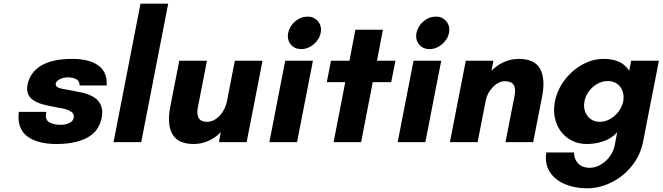

<svg xmlns="http://www.w3.org/2000/svg" viewBox="-20 -770 3589 1040"><path d="M82 -164H231Q222 -121 247 -107.5Q272 -94 309 -94Q336 -94 356 -104Q376 -114 379 -131Q383 -151 368 -163Q353 -175 322 -182Q299 -187 279 -190Q235 -198 206 -206.5Q177 -215 157 -230Q119 -258 129 -311Q143 -379 203.5 -415Q264 -451 372 -451Q463 -451 512.5 -415.5Q562 -380 558 -307H411Q412 -331 393 -341Q374 -351 348 -351Q325 -351 304.5 -341Q284 -331 282 -317Q279 -303 296 -295.5Q313 -288 350 -283L366 -280Q405 -273 429 -267.5Q453 -262 475 -251Q547 -216 531 -132Q516 -58 452 -24Q388 10 286 10Q182 10 126.5 -32.5Q71 -75 82 -164Z M741 -750H891L745 0H595Z M902 -190 951 -441H1101L1052 -190Q1044 -151 1056.5 -130.5Q1069 -110 1103 -110Q1126 -110 1148.5 -125Q1171 -140 1187 -165.5Q1203 -191 1209 -220L1252 -441H1402L1316 0H1166L1176 -54Q1147 -24 1109 -7Q1071 10 1029 10Q944 10 914 -43Q884 -96 902 -190Z M1525 -441H1675L1589 0H1439ZM1541 -592Q1549 -629 1579 -654.5Q1609 -680 1646 -680Q1682 -680 1703 -654Q1724 -628 1717 -592Q1710 -556 1679 -530Q1648 -504 1612 -504Q1575 -504 1554.5 -530Q1534 -556 1541 -592Z M1850 -325H1750L1773 -441H1873L1905 -609H2054L2022 -441H2122L2099 -325H1999L1936 0H1787Z M2220 -441H2370L2284 0H2134ZM2236 -592Q2244 -629 2274 -654.5Q2304 -680 2341 -680Q2377 -680 2398 -654Q2419 -628 2412 -592Q2405 -556 2374 -530Q2343 -504 2307 -504Q2270 -504 2249.5 -530Q2229 -556 2236 -592Z M2503 -441H2653L2642 -387Q2672 -417 2710 -434Q2748 -451 2790 -451Q2875 -451 2905 -398Q2935 -345 2917 -250L2868 0H2718L2767 -250Q2775 -290 2762.5 -310Q2750 -330 2715 -330Q2680 -330 2649 -297.5Q2618 -265 2610 -220L2567 0H2417Z M2939 56H3089Q3090 94 3113 116.5Q3136 139 3173 139Q3205 139 3234.5 121.5Q3264 104 3284 76Q3304 48 3310 16L3323 -54Q3296 -22 3251.5 -6Q3207 10 3160 10Q3099 10 3055 -22Q3011 -54 2992.5 -107Q2974 -160 2986 -221Q2998 -282 3037 -334.5Q3076 -387 3132.5 -419Q3189 -451 3250 -451Q3296 -451 3330.5 -436.5Q3365 -422 3388 -387L3399 -441H3549L3463 -1Q3449 70 3403.5 127.5Q3358 185 3293 217.5Q3228 250 3159 250Q3096 250 3042.5 228.5Q2989 207 2959.5 163.5Q2930 120 2939 56ZM3356 -221Q3361 -250 3352.5 -275.5Q3344 -301 3322.5 -316Q3301 -331 3272 -331Q3243 -331 3216 -316Q3189 -301 3170 -275.5Q3151 -250 3146 -221Q3140 -192 3149 -166.5Q3158 -141 3179 -125.5Q3200 -110 3229 -110Q3258 -110 3285 -125.5Q3312 -141 3331 -166.5Q3350 -192 3356 -221Z"/></svg>

Font: Teachers[wght] Italic
Style: Regular
Weight: 400
Designer: Alfredo Marco Pradil & Chank Diesel
Version: Version 1.000;Glyphs 3.1.2 (3151)